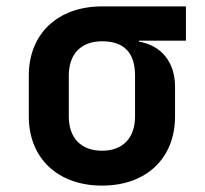

<svg xmlns="http://www.w3.org/2000/svg" viewBox="-20 -570 640 600"><path d="M561 -550H299C160 -550 70 -464 70 -334V-206C70 -76 160 10 299 10C438 10 527 -76 527 -206V-299C527 -375 485 -428 414 -440V-443H561ZM402 -206C402 -139 364 -99 299 -99C233 -99 195 -139 195 -206V-334C195 -401 233 -441 299 -441C364 -441 402 -409 402 -334Z"/></svg>

Font: Tekne LDO
Style: Bold
Weight: 700
Monospace: yes
Designer: Alessio Laiso, Mario Rullo, Paolo Rosset
Foundry: Alessio Laiso
Version: Version 1.000;hotconv 1.0.109;makeotfexe 2.5.65596